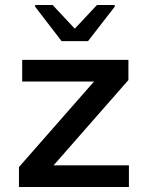

<svg xmlns="http://www.w3.org/2000/svg" viewBox="-20 -750 593 770"><path d="M56 0V-80L357 -423H69V-510H495V-429L195 -87H497V0ZM227 -585 121 -723V-730H191L280 -635L369 -730H440V-723L333 -585Z"/></svg>

Font: Saira SemiExpanded Medium
Style: Regular
Weight: 500
Width: 6
Designer: Hector Gatti with collaboration of the Omnibus-Type team
Foundry: Omnibus-Type
Version: Version 1.101